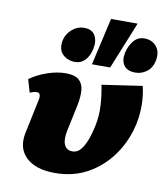

<svg xmlns="http://www.w3.org/2000/svg" viewBox="-82 -780 750 861"><g transform="rotate(10 293.5 -349.0)"><path d="M225 13Q137 13 93.5 -29Q50 -71 65 -142L98 -299Q100 -309 99 -316Q98 -323 94.5 -326.5Q91 -330 83 -330Q77 -330 69 -328Q61 -326 52 -322L35 -381Q68 -405 112.5 -420.5Q157 -436 197 -436Q238 -436 257 -419.5Q276 -403 278.5 -373.5Q281 -344 273 -304L247 -181Q239 -140 249.5 -118Q260 -96 286 -96Q306 -96 320.5 -111Q335 -126 347 -155Q359 -184 368 -227Q378 -273 375 -321.5Q372 -370 363 -413L546 -440Q556 -399 556.5 -355.5Q557 -312 548 -268Q531 -189 486.5 -125.5Q442 -62 376 -24.5Q310 13 225 13ZM305 -496 354 -711H475L388 -496ZM228 -493Q194 -493 171.5 -515Q149 -537 157 -579Q164 -610 188.5 -630.5Q213 -651 242 -651Q280 -651 293.5 -625Q307 -599 299 -565Q292 -532 273.5 -512.5Q255 -493 228 -493ZM503 -493Q466 -493 450.5 -514.5Q435 -536 442 -572Q449 -604 468 -627.5Q487 -651 517 -651Q553 -651 573 -625.5Q593 -600 584 -559Q577 -527 553.5 -510Q530 -493 503 -493Z"/></g></svg>

Font: Ysabeau Black
Style: Italic
Weight: 900
Italic angle: -12°
Version: Version 2.000;gftools[0.9.27.dev2+g8671c4b]